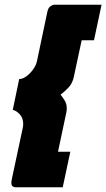

<svg xmlns="http://www.w3.org/2000/svg" viewBox="-20 -760 449 811"><path d="M325 -590 292 -436Q286 -408 270 -391Q254 -374 236 -360Q245 -349 253.5 -335Q262 -321 262 -302Q262 -298 261.5 -293.5Q261 -289 260 -284L225 -119H277L245 31H45Q40 31 34 27.5Q28 24 28 11Q28 5 29 1L76 -219Q77 -224 77.5 -228Q78 -232 78 -236Q78 -261 64 -276.5Q50 -292 34 -296L61 -426Q75 -426 90.5 -437Q106 -448 119 -465.5Q132 -483 136 -501L180 -710Q184 -728 193.5 -734Q203 -740 209 -740H409L377 -590Z"/></svg>

Font: Raleway Black
Style: Italic
Weight: 900
Italic angle: -12°
Designer: Matt McInerney, Pablo Impallari, Rodrigo Fuenzalida
Foundry: Matt McInerney, Pablo Impallari, Rodrigo Fuenzalida
Version: Version 4.101;RELEASE